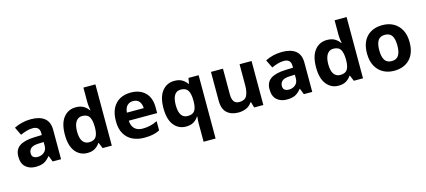

<svg xmlns="http://www.w3.org/2000/svg" viewBox="-69 -1411 5112 2302"><g transform="rotate(-15 2487.0 -260.0)"><path d="M302 -557Q412 -557 470.5 -509.5Q529 -462 529 -364V0H425L396 -74H392Q357 -30 318 -10Q279 10 211 10Q138 10 90 -32.5Q42 -75 42 -163Q42 -250 103 -291.5Q164 -333 286 -337L381 -340V-364Q381 -407 358.5 -427Q336 -447 296 -447Q256 -447 218 -435.5Q180 -424 142 -407L93 -508Q137 -531 190.5 -544Q244 -557 302 -557ZM323 -251Q251 -249 223 -225Q195 -201 195 -162Q195 -128 215 -113.5Q235 -99 267 -99Q315 -99 348 -127.5Q381 -156 381 -208V-253Z M855 10Q764 10 706.5 -61.5Q649 -133 649 -272Q649 -412 707 -484Q765 -556 859 -556Q918 -556 956 -533Q994 -510 1016 -476H1021Q1018 -492 1014 -522.5Q1010 -553 1010 -585V-760H1159V0H1045L1016 -71H1010Q988 -37 951 -13.5Q914 10 855 10ZM907 -109Q969 -109 994 -145.5Q1019 -182 1020 -255V-271Q1020 -351 995.5 -393Q971 -435 905 -435Q856 -435 828 -392.5Q800 -350 800 -270Q800 -190 828 -149.5Q856 -109 907 -109Z M1540 -556Q1653 -556 1719 -491.5Q1785 -427 1785 -308V-236H1433Q1435 -173 1470.5 -137Q1506 -101 1569 -101Q1622 -101 1665 -111.5Q1708 -122 1754 -144V-29Q1714 -9 1669.5 0.5Q1625 10 1562 10Q1480 10 1417 -20.5Q1354 -51 1318 -113Q1282 -175 1282 -269Q1282 -365 1314.5 -428.5Q1347 -492 1405 -524Q1463 -556 1540 -556ZM1541 -450Q1498 -450 1469.5 -422Q1441 -394 1436 -335H1645Q1644 -385 1619 -417.5Q1594 -450 1541 -450Z M2234 11Q2234 -31 2240 -71H2234Q2213 -37 2176 -13.5Q2139 10 2079 10Q1987 10 1930 -61.5Q1873 -133 1873 -272Q1873 -412 1931 -484Q1989 -556 2082 -556Q2142 -556 2179.5 -533Q2217 -510 2240 -476H2244L2257 -546H2383V240H2234ZM2132 -107Q2194 -107 2218.5 -143.5Q2243 -180 2244 -253V-271Q2244 -351 2219.5 -393Q2195 -435 2130 -435Q2077 -435 2051 -392.5Q2025 -350 2025 -270Q2025 -107 2132 -107Z M3040 -546V0H2926L2906 -70H2898Q2872 -28 2826.5 -9Q2781 10 2730 10Q2642 10 2589 -37.5Q2536 -85 2536 -190V-546H2685V-227Q2685 -169 2706 -139Q2727 -109 2773 -109Q2841 -109 2866 -155.5Q2891 -202 2891 -289V-546Z M3420 -557Q3530 -557 3588.5 -509.5Q3647 -462 3647 -364V0H3543L3514 -74H3510Q3475 -30 3436 -10Q3397 10 3329 10Q3256 10 3208 -32.5Q3160 -75 3160 -163Q3160 -250 3221 -291.5Q3282 -333 3404 -337L3499 -340V-364Q3499 -407 3476.5 -427Q3454 -447 3414 -447Q3374 -447 3336 -435.5Q3298 -424 3260 -407L3211 -508Q3255 -531 3308.5 -544Q3362 -557 3420 -557ZM3441 -251Q3369 -249 3341 -225Q3313 -201 3313 -162Q3313 -128 3333 -113.5Q3353 -99 3385 -99Q3433 -99 3466 -127.5Q3499 -156 3499 -208V-253Z M3973 10Q3882 10 3824.5 -61.5Q3767 -133 3767 -272Q3767 -412 3825 -484Q3883 -556 3977 -556Q4036 -556 4074 -533Q4112 -510 4134 -476H4139Q4136 -492 4132 -522.5Q4128 -553 4128 -585V-760H4277V0H4163L4134 -71H4128Q4106 -37 4069 -13.5Q4032 10 3973 10ZM4025 -109Q4087 -109 4112 -145.5Q4137 -182 4138 -255V-271Q4138 -351 4113.5 -393Q4089 -435 4023 -435Q3974 -435 3946 -392.5Q3918 -350 3918 -270Q3918 -190 3946 -149.5Q3974 -109 4025 -109Z M4929 -274Q4929 -138 4857.5 -64Q4786 10 4663 10Q4587 10 4527.5 -23Q4468 -56 4434 -119.5Q4400 -183 4400 -274Q4400 -410 4471 -483Q4542 -556 4666 -556Q4743 -556 4802 -523Q4861 -490 4895 -427.5Q4929 -365 4929 -274ZM4552 -274Q4552 -193 4578.5 -151.5Q4605 -110 4665 -110Q4724 -110 4750.5 -151.5Q4777 -193 4777 -274Q4777 -355 4750.5 -395.5Q4724 -436 4664 -436Q4605 -436 4578.5 -395.5Q4552 -355 4552 -274Z"/></g></svg>

Font: Noto Sans Devanagari UI
Style: Bold
Weight: 700
Designer: Jelle Bosma - Monotype Design Team
Foundry: Monotype Imaging Inc.
Version: Version 2.004; ttfautohint (v1.8.4.7-5d5b)